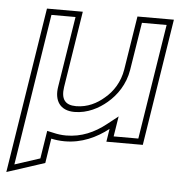

<svg xmlns="http://www.w3.org/2000/svg" viewBox="-53 -475 612 651"><g transform="rotate(5 252.5 -150.0)"><path d="M-8 132 121 90 134 6C148 9 163 11 180 11C238 11 287 -12 328 -44L321 0H445L513 -432H389L360 -249C353 -206 331 -172 303 -149C279 -128 247 -111 208 -111C170 -111 156 -131 162 -172L203 -432H81ZM17 104 98 -412H180L142 -172C134 -124 155 -91 204 -91C249 -91 287 -112 314 -135C345 -161 372 -200 380 -249L406 -412H490L428 -20H344L355 -89L317 -59C279 -29 235 -9 183 -9C168 -9 153 -11 141 -14L118 -19L103 76Z"/></g></svg>

Font: Charger Pro
Style: OlObl
Weight: 900
Designer: Jasper
Foundry: Cannot Into Space Fonts
Version: Version 1.09